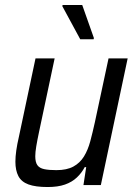

<svg xmlns="http://www.w3.org/2000/svg" viewBox="-20 -745 551 773"><path d="M172 8Q123 8 94.5 -2.5Q66 -13 54 -36Q42 -59 42 -94Q42 -114 45.5 -139Q49 -164 56 -194L123 -510H200L137 -213Q130 -180 126 -156Q122 -132 122 -116Q122 -92 130.5 -80Q139 -68 158 -64Q177 -60 207 -60Q249 -60 275.5 -74.5Q302 -89 318 -115Q334 -141 343.5 -176.5Q353 -212 362 -253L417 -510H494L386 0H316L327 -72H321Q309 -49 289.5 -30.5Q270 -12 241.5 -2Q213 8 172 8ZM303 -587 231 -720 232 -725H311L358 -592L357 -587Z"/></svg>

Font: Saira SemiCondensed
Style: Italic
Weight: 400
Width: 4
Italic angle: -12°
Designer: Hector Gatti with collaboration of the Omnibus-Type team
Foundry: Omnibus-Type
Version: Version 1.101